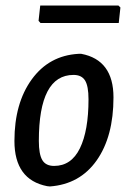

<svg xmlns="http://www.w3.org/2000/svg" viewBox="-20 -663 460 692"><path d="M407 -643 414 -636 408 -580H126L119 -588L125 -643ZM263 -469H273Q389 -447 389 -312Q389 -171 328.5 -85Q268 1 160 9L150 8Q32 -15 32 -155Q32 -291 94.5 -377Q157 -463 263 -469ZM245 -393Q120 -393 120 -155Q120 -107 132.5 -86Q145 -65 175 -65Q237 -65 268 -128.5Q299 -192 299 -305Q299 -353 286.5 -373Q274 -393 245 -393Z"/></svg>

Font: Alegreya Sans Medium
Style: Italic
Weight: 500
Italic angle: -7°
Designer: Juan Pablo del Peral
Foundry: Huerta Tipografica
Version: Version 2.007